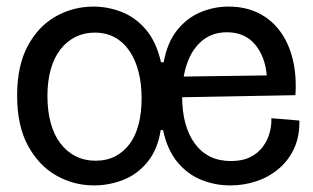

<svg xmlns="http://www.w3.org/2000/svg" viewBox="-20 -550 951 583"><path d="M265 13Q204 13 151 -17Q98 -47 65 -107.5Q32 -168 32 -260Q32 -350 64 -410Q96 -470 149 -500Q202 -530 264 -530Q306 -530 347.5 -514.5Q389 -499 421.5 -462Q454 -425 469 -361H477Q488 -421 517.5 -458Q547 -495 588 -512.5Q629 -530 674 -530Q725 -530 764.5 -510.5Q804 -491 830.5 -455Q857 -419 869 -369.5Q881 -320 877 -261L496 -254V-317L790 -321Q785 -379 754 -415.5Q723 -452 669 -452Q625 -452 594.5 -427Q564 -402 548.5 -358.5Q533 -315 533 -258Q533 -166 572 -113.5Q611 -61 681 -61Q716 -61 740 -73Q764 -85 778.5 -105Q793 -125 799 -148Q805 -171 804 -191L889 -184Q890 -135 872.5 -98Q855 -61 824.5 -36Q794 -11 756.5 1Q719 13 679 13Q633 13 591 -4Q549 -21 518.5 -58Q488 -95 475 -155H468Q459 -97 429 -59.5Q399 -22 356 -4.5Q313 13 265 13ZM270 -62Q304 -62 330 -75.5Q356 -89 374 -113.5Q392 -138 401 -173Q410 -208 410 -252Q410 -296 400.5 -332.5Q391 -369 373 -395.5Q355 -422 328.5 -436.5Q302 -451 268 -451Q236 -451 209.5 -438Q183 -425 163.5 -400Q144 -375 134 -339Q124 -303 124 -259Q124 -213 134 -176.5Q144 -140 163.5 -114.5Q183 -89 210 -75.5Q237 -62 270 -62Z"/></svg>

Font: Bricolage Grotesque 96pt
Style: Regular
Weight: 400
Version: Version 1.001;gftools[0.9.33.dev8+g029e19f]